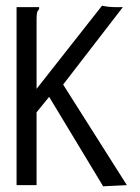

<svg xmlns="http://www.w3.org/2000/svg" viewBox="-20 -648 490 672"><path d="M152 -309 108 -255V0H38V-623H117V-616Q111 -610 109.5 -603Q108 -596 108 -579V-337L337 -628Q360 -623 387 -623H410L201 -352L424 0L341 4Z"/></svg>

Font: Inconsolata SemiCondensed
Style: Regular
Weight: 400
Width: 4
Monospace: yes
Designer: Raph Levien, Cyreal, Brenton Simpson
Foundry: Raph Levien, Cyreal, Google
Version: Version 3.001; ttfautohint (v1.8.2.53-6de2)